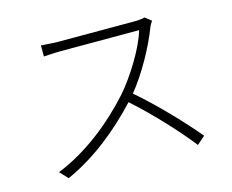

<svg xmlns="http://www.w3.org/2000/svg" viewBox="-99 -832 1198 991"><g transform="rotate(-15 500.0 -336.5)"><path d="M780 -664 747 -690C734 -686 715 -684 689 -684C656 -684 315 -684 284 -684C253 -684 199 -689 193 -689V-630C197 -630 252 -634 284 -634C314 -634 671 -634 703 -634C677 -544 596 -414 527 -335C419 -215 275 -97 114 -33L154 10C309 -59 444 -171 554 -289C659 -196 775 -70 843 17L886 -21C817 -104 696 -233 587 -326C659 -414 727 -539 762 -631C765 -640 775 -657 780 -664Z"/></g></svg>

Font: Noto Sans HK Light
Style: Regular
Weight: 300
Designer: Ryoko NISHIZUKA 西塚涼子 (kana, bopomofo & ideographs); Paul D. Hunt (Latin, Greek & Cyrillic); Sandoll Communications 산돌커뮤니
Foundry: Adobe
Version: Version 2.004;hotconv 1.0.118;makeotfexe 2.5.65603